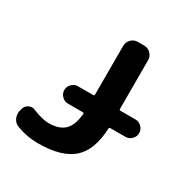

<svg xmlns="http://www.w3.org/2000/svg" viewBox="-168 -901 1012 1037"><g transform="rotate(30 338.0 -383.0)"><path d="M238.3 -277.3Q216.8 -277.3 200.7 -293.5Q184.6 -309.6 184.6 -331.5Q184.6 -353.5 200.7 -369.6Q216.8 -385.7 238.3 -385.7H334Q340.8 -385.7 340.8 -392.6V-697.3Q340.8 -720.7 357.9 -737.8Q375 -754.9 398.4 -754.9H438.5Q461.9 -754.9 479 -737.8Q496.1 -720.7 496.1 -697.3V-392.6Q496.1 -385.7 503.9 -385.7H597.7Q619.1 -385.7 635.3 -369.6Q651.4 -353.5 651.4 -331.5Q651.4 -309.6 635.3 -293.5Q619.1 -277.3 597.7 -277.3H502Q495.1 -277.3 495.1 -269.5Q489.3 -133.8 421.9 -73.2Q352.5 -10.7 204.1 -10.7Q135.7 -10.7 71.3 -35.2Q47.9 -43.9 37.1 -66.4Q30.3 -81.1 30.3 -96.7Q30.3 -105.5 32.2 -114.3L36.1 -127.9Q41 -148.4 61.5 -158.2Q71.3 -163.1 82 -163.1Q91.8 -163.1 101.6 -158.2Q158.2 -134.8 200.2 -133.8Q267.6 -133.8 300.8 -168Q331.1 -199.2 337.9 -269.5Q338.9 -277.3 332 -277.3Z"/></g></svg>

Font: Gen Jyuu Gothic P Bold
Style: Bold
Weight: 700
Designer: [Source Han Sans]
Ryoko NISHIZUKA  (kana & ideographs); Paul D. Hunt (Latin, Greek & Cyrillic); Wenlong ZHANG  (bopomofo
Version: Version 1.002.20150607